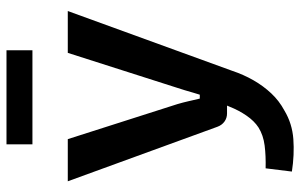

<svg xmlns="http://www.w3.org/2000/svg" viewBox="-187 -533 926 592"><g transform="rotate(-90 276.0 -237.0)"><path d="M538 -491 354 15Q342 51 324.5 81.5Q307 112 284 136.5Q261 161 231 177Q191 201 143 204.5Q95 208 43 200L53 119Q91 120 123 116Q155 112 179 97Q199 84 215.5 60Q232 36 243 8L269 -53Q278 -75 286 -103.5Q294 -132 301 -153L409 -491ZM143 -491 251 -153Q256 -136 260 -118.5Q264 -101 268 -84H293L253 0H222Q208 0 197 -8Q186 -16 181 -30L13 -491ZM417 -680V-600H127V-680Z"/></g></svg>

Font: Exo 2 SemiBold
Style: Regular
Weight: 600
Designer: Natanael Gama
Foundry: Natanael Gama
Version: Version 2.010